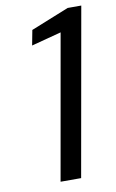

<svg xmlns="http://www.w3.org/2000/svg" viewBox="-82 -745 479 791"><g transform="rotate(-10 158.0 -350.0)"><path d="M106 0 213 -606 88 -573 100 -636 259 -700H316L192 0Z"/></g></svg>

Font: DM Sans 16pt
Style: Italic
Weight: 400
Italic angle: -10°
Version: Version 4.004;gftools[0.9.30]